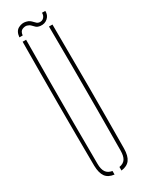

<svg xmlns="http://www.w3.org/2000/svg" viewBox="-230 -917 737 959"><g transform="rotate(-30 138.5 -438.0)"><path d="M52.5 -85Q51 -264.5 51 -442.8Q51 -621 52.5 -800H72.5Q71.5 -680.5 71 -561.5Q70.5 -442.5 70.5 -323.5Q70.5 -204.5 71.5 -85Q71.5 -53.5 82.8 -37Q94 -20.5 118.5 -16.5V4Q84.5 0 69 -21.2Q53.5 -42.5 52.5 -85ZM158.5 4V-16.5Q183 -20.5 193.8 -37Q204.5 -53.5 204.5 -85Q205.5 -204.5 205.8 -323.5Q206 -442.5 205.8 -561.5Q205.5 -680.5 204.5 -800H224.5Q226 -621 226 -442.8Q226 -264.5 224.5 -85Q224 -42.5 208.2 -21.2Q192.5 0 158.5 4ZM208.5 -877H227.5Q229 -852.5 211.5 -836.8Q194 -821 169 -824Q153.5 -826 145.8 -833.2Q138 -840.5 131 -848Q124 -855.5 111.5 -859Q100.5 -862 85.8 -856.2Q71 -850.5 68.5 -827H49.5Q52.5 -861 74.2 -872.2Q96 -883.5 117.5 -878Q129 -875.5 136.5 -870Q144 -864.5 149.2 -858.5Q154.5 -852.5 160 -847.8Q165.5 -843 173.5 -842Q190 -840 199.8 -851Q209.5 -862 208.5 -877Z"/></g></svg>

Font: Big Shoulders Stencil Display SC Thin
Style: Regular
Weight: 100
Designer: Patric King
Foundry: XO Type Co
Version: Version 2.001